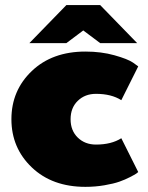

<svg xmlns="http://www.w3.org/2000/svg" viewBox="-20 -720 582 757"><path d="M308.3 -700H375L520.8 -550H375L308.3 -600L241.7 -550H95.8L241.7 -700ZM316.7 -516.7Q379.2 -516.7 431.2 -502.1Q483.3 -487.5 504.2 -473.3L525 -458.3L458.3 -325Q419.2 -350 358.3 -350Q315 -350 286.7 -322.5Q258.3 -295 258.3 -250Q258.3 -205 286.7 -177.5Q315 -150 358.3 -150Q419.2 -150 458.3 -175L525 -41.7Q522.5 -39.2 517.1 -35.4Q511.7 -31.7 492.5 -21.7Q473.3 -11.7 450.8 -3.8Q428.3 4.2 392.1 10.4Q355.8 16.7 316.7 16.7Q185.8 16.7 105.4 -60Q25 -136.7 25 -250Q25 -363.3 105.4 -440Q185.8 -516.7 316.7 -516.7Z"/></svg>

Font: BoonTook
Style: Regular
Weight: 400
Designer: Sungsit Sawaiwan
Foundry: FontUni
Version: Version 3.0